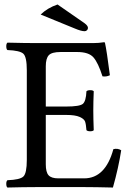

<svg xmlns="http://www.w3.org/2000/svg" viewBox="-20 -838 597 860"><path d="M237.8 -817.9 358.9 -733.9Q374 -722.7 374 -712.9Q374 -707 369.6 -702.6Q365.2 -698.2 358.9 -698.2Q343.8 -698.2 315.9 -710L162.1 -772.9Q192.9 -802.7 237.8 -817.9ZM275.9 -360.8Q336.9 -360.8 351.1 -372.8Q365.2 -384.8 367.2 -429.2Q372.1 -434.1 384 -434.1Q396 -434.1 399.9 -429.2Q397.9 -381.3 397.9 -342.8Q397.9 -306.6 399.9 -254.9Q396 -250 384 -250Q372.1 -250 367.2 -254.9Q365.2 -281.7 361.1 -293.5Q356.9 -305.2 336.9 -314.2Q316.9 -323.2 275.9 -323.2H185.1V-102.1Q185.1 -66.9 197.5 -53Q210 -39.1 241.2 -39.1H356.9Q452.1 -39.1 487.8 -169.9Q506.8 -174.8 522.9 -165Q510.7 -85.9 485.8 2Q405.8 0 357.9 0H143.1Q86.9 0 13.2 2Q8.3 -2 8.1 -13.9Q7.8 -25.9 13.2 -30.8Q69.3 -32.7 84.7 -47.4Q100.1 -62 100.1 -122.1V-522.9Q100.1 -583 84.5 -597.4Q68.8 -611.8 13.2 -613.8Q8.3 -617.7 8.1 -629.9Q7.8 -642.1 13.2 -647Q93.3 -645 142.1 -645H397Q422.9 -645 445.8 -648.9Q449.7 -648.9 450.2 -646Q458 -611.8 472.2 -501Q456.1 -493.2 439 -496.1Q419.9 -556.2 398.9 -580.6Q377.9 -605 326.2 -605H251Q211.9 -605 198.5 -590.6Q185.1 -576.2 185.1 -541V-360.8Z"/></svg>

Font: Linux Libertine O
Style: Regular
Weight: 400
Designer: Philipp H. Poll
Foundry: Philipp H. Poll
Version: Version 5.3.0